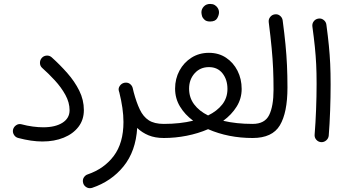

<svg xmlns="http://www.w3.org/2000/svg" viewBox="-20 -702 1816 997"><path d="M47.9 -29.8Q51.8 -43.9 64.5 -52.2Q77.1 -60.5 91.8 -56.6Q120.6 -48.8 150.1 -44.9Q179.7 -41 204.6 -41Q267.1 -41 304.2 -64.5Q341.3 -87.9 341.3 -129.4Q341.3 -169.9 319.6 -209.2Q297.9 -248.5 265.1 -284.2Q232.4 -319.8 199.2 -349.1Q188 -358.9 187.5 -374.3Q187 -389.6 196.8 -400.9Q206.5 -412.1 221.7 -413.3Q236.8 -414.6 248.5 -404.3Q291 -366.2 329.3 -322.8Q367.7 -279.3 391.6 -231.2Q415.5 -183.1 415.5 -130.4Q415.5 -80.1 387.5 -43.5Q359.4 -6.8 310.8 12.9Q262.2 32.7 200.2 32.7Q143.6 32.7 75.2 14.6Q60.5 11.2 52.5 -2Q44.4 -15.1 47.9 -29.8Z M597.7 -228Q592.8 -242.2 601.6 -255.4Q610.4 -268.6 625 -272Q628.4 -272.9 631.8 -272.9Q632.3 -272.9 632.8 -272.9Q632.8 -272.9 632.8 -272.9Q646.5 -273.4 656.2 -265.1Q666 -256.8 668.9 -245.6Q671.9 -234.4 674.3 -223.1Q688.5 -169.9 706.1 -133.1Q723.6 -96.2 752.4 -77.4Q781.2 -58.6 830.6 -58.6H831.1Q846.7 -58.6 856.9 -48.1Q867.2 -37.6 867.2 -22Q867.2 -6.8 856.9 3.9Q846.7 14.6 831.1 14.6H830.6Q785.2 14.6 751.5 0.7Q717.8 -13.2 692.4 -37.6Q685.1 83 621.8 161.4Q558.6 239.7 458.5 273.4Q442.4 278.3 429.2 270.5Q416 262.7 412.1 249.5Q407.2 232.4 415 220Q422.9 207.5 435.1 203.6Q521 174.3 571 107.4Q621.1 40.5 621.1 -68.4Q621.1 -103.5 615.5 -142.1Q609.9 -180.7 599.6 -222.2Q598.6 -225.1 597.7 -228Z M794.4 -22Q794.4 -37.6 805.2 -48.1Q815.9 -58.6 831.1 -58.6Q914.6 -58.6 982.9 -75.2Q939.9 -106.9 914.6 -148.9Q889.2 -190.9 889.2 -241.7Q889.2 -293 911.9 -335.2Q934.6 -377.4 974.4 -402.6Q1014.2 -427.7 1064.9 -427.7Q1115.7 -427.7 1153.8 -402.3Q1191.9 -377 1213.4 -334.5Q1234.9 -292 1234.9 -240.2Q1234.9 -189.9 1208.7 -148.2Q1182.6 -106.4 1139.2 -74.7Q1207 -58.6 1291.5 -58.6H1292Q1307.6 -58.6 1317.9 -48.1Q1328.1 -37.6 1328.1 -22Q1328.1 -6.8 1317.9 3.9Q1307.6 14.6 1292 14.6H1291.5Q1166 14.6 1060.5 -31.2Q1008.8 -8.8 949.5 2.9Q890.1 14.6 831.1 14.6Q815.9 14.6 805.2 3.9Q794.4 -6.8 794.4 -22ZM961.9 -241.7Q961.9 -194.8 988.3 -159.9Q1014.6 -125 1060.5 -102.5Q1106.9 -125 1134 -159.4Q1161.1 -193.8 1161.1 -240.2Q1161.1 -288.6 1135.5 -321Q1109.9 -353.5 1064.9 -353.5Q1019.5 -353.5 990.7 -321.3Q961.9 -289.1 961.9 -241.7ZM1025.9 -638.2Q1025.9 -654.8 1038.3 -668.2Q1050.8 -681.6 1071.3 -681.6Q1085.4 -681.6 1095 -675.8Q1104.5 -669.9 1109.9 -661.6Q1117.2 -650.4 1117.2 -637.7Q1117.2 -623.5 1107.7 -606.9Q1098.1 -590.3 1070.8 -590.3Q1052.7 -590.3 1043 -598.6Q1033.2 -606.9 1029.3 -617.7Q1025.9 -629.9 1025.9 -638.2Z M1255.4 -22Q1255.4 -37.6 1266.1 -48.1Q1276.9 -58.6 1292 -58.6Q1355 -58.6 1377.7 -104.7Q1400.4 -150.9 1400.4 -236.3Q1400.4 -294.9 1398.2 -345.2Q1396 -395.5 1390.6 -452.4Q1385.3 -509.3 1375.5 -586.4Q1373.5 -601.6 1382.8 -613.5Q1392.1 -625.5 1406.7 -627.4Q1421.9 -629.9 1433.8 -620.4Q1445.8 -610.8 1447.8 -596.2Q1457 -526.9 1462.4 -471.4Q1467.8 -416 1470.2 -363.3Q1472.7 -310.5 1472.7 -247.6Q1472.7 -117.2 1433.3 -51.3Q1394 14.6 1292 14.6Q1276.9 14.6 1266.1 3.9Q1255.4 -6.8 1255.4 -22Z M1602.1 -564.5Q1600.1 -579.6 1609.4 -591.6Q1618.7 -603.5 1633.8 -605.5Q1648.4 -607.9 1660.6 -598.4Q1672.9 -588.9 1674.8 -574.2Q1683.1 -512.7 1687.7 -465.3Q1692.4 -418 1694.6 -370.8Q1696.8 -323.7 1696.8 -262.7Q1696.8 -197.8 1694.3 -127.9Q1691.9 -58.1 1687 2.4Q1685.5 17.1 1673.8 27.1Q1662.1 37.1 1647 36.1Q1631.8 34.7 1622.1 23.2Q1612.3 11.7 1613.8 -3.4Q1618.7 -63.5 1621.3 -133.1Q1624 -202.6 1624 -266.1Q1624 -324.2 1621.8 -368.4Q1619.6 -412.6 1615 -458Q1610.4 -503.4 1602.1 -564.5Z"/></svg>

Font: Mikhak-DS2-FD Regular
Style: Regular
Weight: 400
Designer: Amin Abedi
Version: Version 3.4